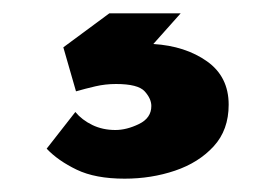

<svg xmlns="http://www.w3.org/2000/svg" viewBox="-20 -32 413 288"><path d="M93 136Q103 148 118.5 155.5Q134 163 153 163Q170 163 188.5 154Q207 145 207 127Q207 116 197 105Q187 94 154 94Q138 94 123 97.5Q108 101 94 105L75 39L144 -12H251L210 34Q258 37 290.5 60Q323 83 323 125Q323 163 300.5 187.5Q278 212 242.5 224Q207 236 167 236Q123 236 95 222.5Q67 209 50 191Z"/></svg>

Font: Reem Kufi
Style: Bold
Weight: 700
Designer: Khaled Hosny
Version: Version 1.001